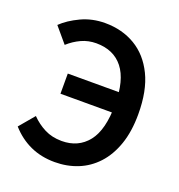

<svg xmlns="http://www.w3.org/2000/svg" viewBox="-137 -866 925 994"><g transform="rotate(20 325.5 -369.0)"><path d="M273 14Q199 14 138.5 -13.5Q78 -41 31 -94L101 -177Q134 -143 175.5 -122Q217 -101 270 -101Q361 -101 413.5 -167Q466 -233 466 -374Q466 -507 414.5 -572.5Q363 -638 267 -638Q223 -638 185 -620.5Q147 -603 115 -574L44 -658Q82 -695 142.5 -723.5Q203 -752 274 -752Q368 -752 440.5 -709Q513 -666 554.5 -581Q596 -496 596 -367Q596 -271 571 -199.5Q546 -128 502 -80.5Q458 -33 399.5 -9.5Q341 14 273 14ZM181 -329V-440H525V-329Z"/></g></svg>

Font: Noto Sans TC SemiBold
Style: Regular
Weight: 600
Designer: Ryoko NISHIZUKA  (kana, bopomofo & ideographs); Paul D. Hunt (Latin, Greek & Cyrillic); Sandoll Communications , Soo-you
Foundry: Adobe
Version: Version 2.004-H2;hotconv 1.0.118;makeotfexe 2.5.65603